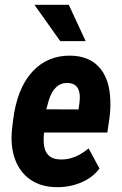

<svg xmlns="http://www.w3.org/2000/svg" viewBox="-20 -770 509 800"><path d="M215.3 9.8Q151.4 9.3 106.7 -21.5Q62 -52.2 42.2 -107.7Q22.5 -163.1 30.3 -233.9L34.7 -270Q50.8 -401.4 114.5 -470.9Q178.2 -540.5 276.9 -538.1Q349.1 -536.1 390.4 -492.9Q431.6 -449.7 438.5 -372.1Q442.4 -325.7 436.5 -281.2L427.2 -217.8H163.6Q161.1 -196.8 162.1 -177.2Q165.5 -106.9 231 -105.5Q292 -103.5 349.1 -151.9L394.5 -67.9Q367.7 -31.2 319.6 -10.3Q271.5 10.7 215.3 9.8ZM263.7 -424.3Q205.6 -426.8 182.6 -350.1L172.9 -314.5L307.1 -314Q312 -342.3 312.5 -359.9Q314.5 -421.9 263.7 -424.3ZM336.9 -598.6H231L123.5 -750H266.6Z"/></svg>

Font: TypoPRO Roboto
Style: Bold Italic
Weight: 700
Italic angle: -12°
Designer: Google
Version: Version 2.136; 2016